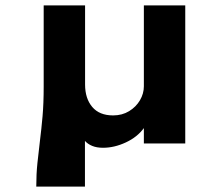

<svg xmlns="http://www.w3.org/2000/svg" viewBox="-20 -532 824 712"><path d="M114.5 160H295V-9.5Q305 2 321.8 9Q338.5 16 362 16Q404 16 446.5 -3.8Q489 -23.5 513.5 -57V0H667V-512H513.5V-212Q513.5 -185 499 -160.2Q484.5 -135.5 458.8 -119.8Q433 -104 399.5 -104Q348.5 -104 322 -135.5Q295.5 -167 295.5 -218.5V-512H142V-211Q142 -149.5 137.8 -101Q133.5 -52.5 128.2 -10.5Q123 31.5 118.8 72.5Q114.5 113.5 114.5 160Z"/></svg>

Font: Spartan
Style: Bold
Weight: 700
Designer: Matt Bailey, Mirko Velimirovic
Foundry: Matt Bailey
Version: Version 1.003; ttfautohint (v1.8.3)